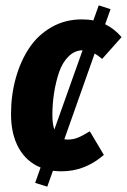

<svg xmlns="http://www.w3.org/2000/svg" viewBox="-20 -620 472 714"><path d="M233.9 -101.1Q252.4 -101.1 270.3 -108.4Q288.1 -115.7 314 -131.8L366.2 -43.9Q295.9 17.1 208 17.1Q196.3 17.1 176.8 15.1L155.8 74.2L110.8 60.1L130.9 2.9Q78.6 -18.1 49.8 -69.3Q21 -120.6 21 -195.8Q21 -266.1 38.6 -329.3Q56.2 -392.6 88.6 -441.4Q121.1 -490.2 171.6 -519Q222.2 -547.9 284.2 -547.9Q309.6 -547.9 327.1 -543.9L347.2 -600.1L391.1 -585.9L371.1 -529.8Q405.3 -513.2 432.1 -481.9L359.9 -400.9Q341.3 -416 332 -420.9L219.2 -102.1Q224.1 -101.1 233.9 -101.1ZM174.8 -191.9Q174.8 -159.2 182.1 -138.2L287.1 -433.1Q257.3 -432.6 234.4 -409.7Q211.4 -386.7 199.2 -349.9Q187 -313 180.9 -273.2Q174.8 -233.4 174.8 -191.9Z"/></svg>

Font: Fira Sans Compressed
Style: Bold Italic
Weight: 700
Width: 3
Italic angle: -8°
Designer: Carrois Corporate & Edenspiekermann AG
Foundry: Carrois Corporate GbR & Edenspiekermann AG
Version: Version 4.203;PS 004.203;hotconv 1.0.88;makeotf.lib2.5.64775